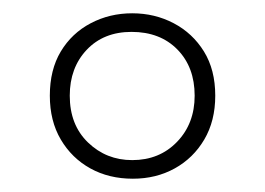

<svg xmlns="http://www.w3.org/2000/svg" viewBox="-20 -743 399 289"><path d="M180 -474Q144 -474 116 -489.5Q88 -505 71.5 -533Q55 -561 55 -599Q55 -638 71.5 -665.5Q88 -693 116.5 -708Q145 -723 179 -723Q213 -723 241.5 -708Q270 -693 287 -665.5Q304 -638 304 -599Q304 -561 287.5 -533Q271 -505 243 -489.5Q215 -474 180 -474ZM179 -502Q220 -502 246.5 -529.5Q273 -557 273 -599Q273 -642 247 -668.5Q221 -695 178 -695Q136 -695 110.5 -668Q85 -641 85 -599Q85 -555 112.5 -528.5Q140 -502 179 -502Z"/></svg>

Font: Noto Sans Khmer ExtraCondensed ExtraLight
Style: Regular
Weight: 250
Width: 2
Designer: Danh Hong and the Monotype Design Team
Foundry: Monotype Imaging Inc.
Version: Version 2.004